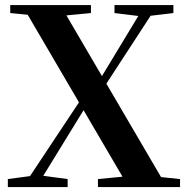

<svg xmlns="http://www.w3.org/2000/svg" viewBox="-20 -761 766 781"><path d="M11.9 0V-32.6L121.8 -47.3H145.6L255.2 -32.6V0ZM72.4 0 334.3 -394.5 362.2 -374.4H356.5L340 -345.4L127.8 0ZM378.4 0V-32.6L530.5 -47.3H572L712.4 -32.6V0ZM391.7 -388.5 362.2 -405.4H367.6L383.4 -432.9L569.5 -740.5H621ZM503 0 69.5 -740.5H225.5L658.9 0ZM21.7 -707.9V-740.5H349.9V-707.9L206.2 -694.2H161.9ZM445.7 -707.9V-740.5H685.3V-707.9L576 -694.9H551.7Z"/></svg>

Font: Noto Serif JP
Style: Regular
Weight: 200
Designer: Ryoko NISHIZUKA 西塚涼子 (kana & ideographs); Frank Grießhammer (Latin, Greek & Cyrillic); Wenlong ZHANG 张文龙 (bopomofo); San
Foundry: Adobe
Version: Version 2.001;hotconv 1.1.0;makeotfexe 2.6.0